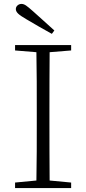

<svg xmlns="http://www.w3.org/2000/svg" viewBox="-20 -951 436 971"><path d="M254.9 -796.9 242.2 -779.8Q209 -797.9 176.3 -816.9Q143.6 -835.9 112.8 -854Q84 -870.6 72 -881.8Q60.1 -893.1 60.1 -904.8Q60.1 -916 68.6 -923.6Q77.1 -931.2 88.9 -931.2Q99.6 -931.2 111.6 -923.1Q123.5 -915 147 -894Q172.4 -871.6 199.7 -846.7Q227.1 -821.8 254.9 -796.9ZM339.8 -695.8 231 -687Q230.5 -614.3 230.2 -540Q230 -465.8 230 -390.1V-333Q230 -258.8 230.2 -184.8Q230.5 -110.8 231 -38.1L339.8 -27.8V0H56.2V-27.8L164.1 -38.1Q165.5 -110.8 165.8 -184.8Q166 -258.8 166 -333V-390.1Q166 -464.8 165.8 -539.1Q165.5 -613.3 164.1 -687L56.2 -695.8V-723.1H339.8Z"/></svg>

Font: Source Han Serif CN ExtraLight
Style: Regular
Weight: 250
Designer: Ryoko NISHIZUKA  (kana & ideographs); Frank Grießhammer (Latin, Greek & Cyrillic); Wenlong ZHANG  (bopomofo); Sandoll Co
Foundry: Adobe Systems Incorporated
Version: Version 1.001;PS 1.001;hotconv 16.6.54;makeotf.lib2.5.65590